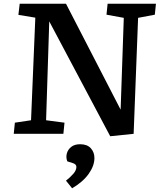

<svg xmlns="http://www.w3.org/2000/svg" viewBox="-20 -720 871 1033"><path d="M629 -130 646 -624 553 -641 559 -700H819L813 -641L723 -624L699 0L573 13L245 -605L228 -73L327 -60L321 0H54L60 -60L147 -73L170 -625L79 -640L86 -700H335ZM368 293 335 252Q358 234 374.5 215Q391 196 391 178Q391 164 373 158L342 148Q334 127 339.5 106Q345 85 363 70.5Q381 56 411 56Q449 56 468.5 77.5Q488 99 488 130Q488 172 457 215.5Q426 259 368 293Z"/></svg>

Font: Literata 7pt SemiBold
Style: Italic
Weight: 600
Italic angle: -2°
Designer: Latin by Veronika Burian and Jose Scaglione. Greek by Irene Vlachou. Cyrillic by Vera Evstafieva
Foundry: TypeTogether
Version: Version 3.002